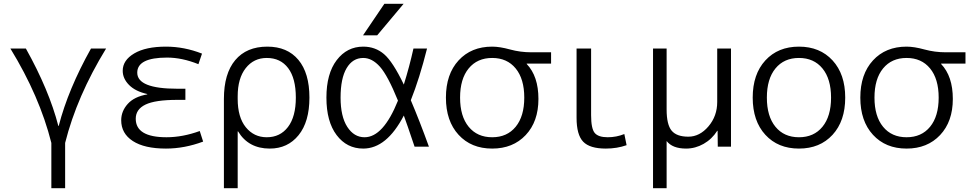

<svg xmlns="http://www.w3.org/2000/svg" viewBox="-20 -777 5159 1017"><path d="M291 -110Q341 -304 462 -520H542Q387 -267 325 -20V220H252V-20Q190 -267 35 -520H117Q240 -300 289 -110Z M760 -277V-279Q697 -293 663.5 -327Q630 -361 630 -402Q630 -458 691 -494Q752 -530 859 -530Q956 -530 1050 -493L1031 -437Q944 -472 865 -472Q707 -472 707 -392Q707 -307 919 -307H962V-248H919Q802 -248 750.5 -223Q699 -198 699 -148Q699 -50 862 -50Q947 -50 1038 -83L1056 -27Q957 10 859 10Q745 10 683.5 -30Q622 -70 622 -140Q622 -188 656.5 -226.5Q691 -265 760 -277Z M1166 220V-253Q1166 -387 1226 -458.5Q1286 -530 1396 -530Q1502 -530 1560.5 -460Q1619 -390 1619 -260Q1619 -132 1561.5 -61Q1504 10 1409 10Q1296 10 1241 -81H1239V220ZM1547 -260Q1547 -362 1506.5 -416Q1466 -470 1393 -470Q1324 -470 1281.5 -416Q1239 -362 1239 -267V-253Q1239 -156 1282 -103Q1325 -50 1393 -50Q1464 -50 1505.5 -104.5Q1547 -159 1547 -260Z M1978 -590H1903L2016 -757H2118ZM2156 -246Q2202 -138 2252 0H2176Q2134 -125 2119 -165Q2028 10 1904 10Q1817 10 1763 -61.5Q1709 -133 1709 -260Q1709 -387 1763.5 -458.5Q1818 -530 1904 -530Q1968 -530 2014.5 -490Q2061 -450 2119 -329Q2149 -425 2170 -520H2242Q2202 -361 2156 -246ZM2088 -244Q2034 -377 1992.5 -423.5Q1951 -470 1904 -470Q1848 -470 1816 -416Q1784 -362 1784 -260Q1784 -160 1819.5 -105Q1855 -50 1911 -50Q2010 -50 2088 -244Z M2587 -530Q2627 -530 2681.5 -515Q2736 -500 2795 -500H2899V-440H2770V-438Q2832 -373 2832 -253Q2832 -133 2764.5 -61.5Q2697 10 2587 10Q2476 10 2409 -63Q2342 -136 2342 -260Q2342 -384 2409 -457Q2476 -530 2587 -530ZM2462.5 -105.5Q2508 -50 2587 -50Q2666 -50 2711.5 -105.5Q2757 -161 2757 -260Q2757 -359 2711.5 -414.5Q2666 -470 2587 -470Q2508 -470 2462.5 -414.5Q2417 -359 2417 -260Q2417 -161 2462.5 -105.5Z M3111 -520V-167Q3111 -96 3130 -73Q3149 -50 3199 -50Q3245 -50 3287 -67L3299 -8Q3248 10 3189 10Q3104 10 3069 -26.5Q3034 -63 3034 -153V-520Z M3779 -520H3852V0H3782L3781 -84H3779Q3751 -40 3707 -15Q3663 10 3614 10Q3542 10 3511 -30V220H3439V-520H3511V-197Q3511 -117 3537.5 -85Q3564 -53 3626 -53Q3686 -53 3732.5 -107.5Q3779 -162 3779 -237Z M4336.5 -414.5Q4291 -470 4212 -470Q4133 -470 4087.5 -414.5Q4042 -359 4042 -260Q4042 -161 4087.5 -105.5Q4133 -50 4212 -50Q4291 -50 4336.5 -105.5Q4382 -161 4382 -260Q4382 -359 4336.5 -414.5ZM4390 -63Q4323 10 4212 10Q4101 10 4034 -63Q3967 -136 3967 -260Q3967 -384 4034 -457Q4101 -530 4212 -530Q4323 -530 4390 -457Q4457 -384 4457 -260Q4457 -136 4390 -63Z M4782 -530Q4822 -530 4876.5 -515Q4931 -500 4990 -500H5094V-440H4965V-438Q5027 -373 5027 -253Q5027 -133 4959.5 -61.5Q4892 10 4782 10Q4671 10 4604 -63Q4537 -136 4537 -260Q4537 -384 4604 -457Q4671 -530 4782 -530ZM4657.5 -105.5Q4703 -50 4782 -50Q4861 -50 4906.5 -105.5Q4952 -161 4952 -260Q4952 -359 4906.5 -414.5Q4861 -470 4782 -470Q4703 -470 4657.5 -414.5Q4612 -359 4612 -260Q4612 -161 4657.5 -105.5Z"/></svg>

Font: M PLUS 1p
Style: Regular
Weight: 400
Version: Version 1.062